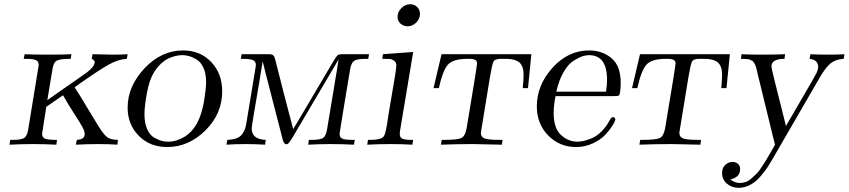

<svg xmlns="http://www.w3.org/2000/svg" viewBox="-20 -688 4036 913"><path d="M24.9 0 28.8 -22.9Q28.8 -22.9 41 -22.9Q83 -22.9 95.9 -32.5Q108.9 -42 113.8 -70.8Q163.6 -372.6 164.1 -377.9Q164.1 -396 151.1 -402.1Q138.2 -408.2 103 -408.2H92.8L97.2 -430.2Q135.3 -428.2 211.9 -428.2Q283.7 -428.2 319.8 -430.2L315.9 -408.2Q266.1 -408.2 250.5 -400.1Q234.9 -392.1 230 -361.8L205.1 -211.9Q226.1 -227.1 277.1 -262.5Q328.1 -297.9 359.6 -319.8Q391.1 -341.8 394 -344.2Q430.2 -372.1 430.2 -393.1Q429.2 -402.8 416 -408.2L419.9 -430.2Q481.9 -428.2 514.2 -428.2Q563 -428.2 586.9 -430.2L583 -408.2Q542 -406.2 496.6 -380.6Q451.2 -355 359.9 -291Q343.8 -278.8 335 -272.9Q350.1 -251 403.6 -161.4Q457 -71.8 470.2 -56.2Q484.4 -37.1 498.3 -30.5Q512.2 -23.9 541 -22.9L538.1 0Q494.1 -2.9 448.2 -2.9Q395 -2.9 340.8 0L345.2 -22.9Q383.3 -24.9 382.8 -50.8Q382.8 -64 371.3 -85Q359.9 -106 330.3 -151.4Q300.8 -196.8 279.8 -234.9L200.2 -180.2Q180.2 -53.2 180.2 -51.8Q180.2 -34.7 194.1 -28.8Q208 -22.9 245.1 -22.9H251L248 0Q191.9 -2.9 138.2 -2.9Q82 -2.9 24.9 0Z M586.9 -175.8Q586.9 -277.8 667 -363Q747.1 -448.2 851.1 -448.2Q932.1 -448.2 984.4 -393.1Q1036.6 -337.9 1036.6 -253.9Q1036.6 -147 956.8 -67.9Q877 11.2 774.9 11.2Q691.9 11.2 639.4 -42.7Q586.9 -96.7 586.9 -175.8ZM667 -144Q667 -102.1 679.9 -73.5Q692.9 -44.9 713.4 -33.4Q733.9 -22 748.8 -18.1Q763.7 -14.2 778.8 -14.2Q818.8 -14.2 856.4 -37.1Q894 -60.1 917 -102.1Q939.9 -145 950 -206.1Q960 -267.1 960 -298.8Q960 -337.9 947.5 -365.5Q935.1 -393.1 915 -405Q895 -417 878.4 -421.4Q861.8 -425.8 846.7 -425.8Q836.9 -425.8 824.5 -423.8Q812 -421.9 791.5 -414.6Q771 -407.2 749.5 -388.7Q728 -370.1 710.9 -341.8Q689.9 -307.6 678.5 -244.9Q667 -182.1 667 -144Z M1056.6 0 1061 -22.9Q1087.9 -23.9 1106 -31Q1124 -38.1 1133.1 -52Q1142.1 -65.9 1146 -77.9Q1149.9 -89.8 1152.8 -109.9L1193.8 -357.9Q1196.8 -376 1196.8 -377.9Q1196.8 -396 1183.3 -402.1Q1169.9 -408.2 1134.8 -408.2H1125L1128.9 -430.2H1260.7Q1272.9 -430.2 1278.3 -425.5Q1283.7 -420.9 1284.7 -417.5Q1285.6 -414.1 1290 -399.9Q1312 -314 1329.3 -245.4Q1346.7 -176.8 1354.2 -149.9Q1361.8 -123 1366.5 -104Q1371.1 -85 1374 -74.2L1397 -111.8L1564.9 -396Q1579.1 -419.9 1585 -425Q1590.8 -430.2 1607.9 -430.2H1734.9L1731 -408.2H1718.8Q1676.8 -408.2 1663.3 -398.2Q1649.9 -388.2 1645 -358.9Q1595.2 -60.1 1594.7 -51.8Q1594.7 -34.7 1607.2 -28.8Q1619.6 -22.9 1655.8 -22.9H1667L1663.1 0Q1606.9 -2.9 1550.8 -2.9H1547.9Q1503.9 -2.9 1445.8 0L1448.7 -22.9H1461.9Q1505.9 -22.9 1518.3 -33.4Q1530.8 -43.9 1535.6 -75.2L1584 -366.2L1589.8 -404.8L1377.9 -45.9Q1376 -42 1371.8 -35.4Q1367.7 -28.8 1365.7 -25.9Q1363.8 -22.9 1360.8 -18.6Q1357.9 -14.2 1356 -11.5Q1354 -8.8 1351.3 -6.3Q1348.6 -3.9 1346.7 -2.9Q1344.7 -2 1341.8 -2Q1329.6 -2 1323.7 -26.9L1239.7 -353Q1237.8 -359.9 1234.4 -374.5Q1231 -389.2 1229 -396Q1225.1 -368.2 1211.9 -291Q1198.7 -213.9 1187.7 -149.4Q1176.8 -85 1176.8 -77.1Q1176.8 -25.4 1243.7 -22.9L1240.7 0Q1194.8 -2.9 1147.9 -2.9Q1101.6 -2.9 1056.6 0Z M1726.1 0 1730 -22.9Q1730 -22.9 1741.7 -22.9Q1790.5 -22.9 1803.7 -38.1Q1803.7 -38.1 1804.7 -39.1Q1811.5 -46.9 1819.8 -92.8Q1821.8 -106.9 1828.6 -150.9Q1843.8 -237.8 1855 -306.2Q1864.7 -364.3 1864.7 -376Q1864.7 -392.1 1853.3 -399.7Q1841.8 -407.2 1832.3 -407.7Q1822.8 -408.2 1797.9 -408.2L1800.8 -430.2L1944.8 -440.9L1883.8 -75.2Q1880.9 -60.1 1880.9 -50.8Q1880.9 -34.7 1892.8 -28.8Q1904.8 -22.9 1935.1 -22.9H1944.8L1940.9 0Q1890.1 -2.9 1837.9 -2.9Q1782.2 -2.9 1726.1 0ZM1870.6 -607.9Q1870.6 -631.8 1889.2 -649.9Q1907.7 -668 1930.7 -668Q1949.7 -668 1963.4 -655Q1977.1 -642.1 1977.1 -622.1Q1977.1 -598.1 1959 -580.6Q1940.9 -563 1918 -563Q1898.9 -563 1884.8 -575.4Q1870.6 -587.9 1870.6 -607.9Z M2041.5 -269 2079.6 -430.2H2506.8L2490.7 -269H2465.8Q2469.7 -309.1 2469.7 -330.1Q2469.7 -347.2 2467.8 -357.7Q2465.8 -368.2 2458.3 -381.1Q2450.7 -394 2432.1 -401.1Q2413.6 -408.2 2384.8 -408.2H2360.8Q2333 -408.2 2326.4 -394.5Q2319.8 -380.9 2309.6 -319.8Q2266.6 -60.1 2266.6 -57.1Q2266.6 -36.1 2285.2 -29.5Q2303.7 -22.9 2354.5 -22.9H2369.6L2366.7 0Q2243.7 -2.9 2228.5 -2.9Q2153.3 -2.9 2076.7 0L2080.6 -22.9H2089.8Q2154.8 -22.9 2173.3 -31.5Q2191.9 -40 2198.7 -77.1Q2248.5 -374 2248.5 -386.2Q2248.5 -394 2245.6 -397.9Q2238.8 -407.7 2214.8 -408.2H2202.6Q2134.8 -408.2 2110.1 -380.6Q2085.4 -353 2066.9 -269Z M2532.7 -182.1Q2532.7 -283.2 2607.2 -365.7Q2681.6 -448.2 2780.8 -448.2Q2843.8 -448.2 2887.7 -411.6Q2931.6 -375 2931.6 -293.9Q2931.6 -272 2928.7 -250Q2926.8 -235.8 2922.1 -233.4Q2917.5 -231 2899.9 -231H2621.6Q2612.8 -186 2612.8 -150.9Q2612.8 -77.6 2647.7 -45.9Q2682.6 -14.2 2725.6 -14.2Q2738.8 -14.2 2754.6 -17.6Q2770.5 -21 2793.7 -30.5Q2816.9 -40 2839.8 -62.5Q2862.8 -85 2879.9 -117.2Q2886.7 -131.3 2894.5 -130.9Q2905.8 -130.9 2905.8 -120.1Q2905.8 -112.3 2893.3 -92Q2880.9 -71.8 2859.4 -48.3Q2837.9 -24.9 2800.3 -6.8Q2762.7 11.2 2719.7 11.2Q2640.6 11.2 2586.7 -43.9Q2532.7 -99.1 2532.7 -182.1ZM2625.5 -252H2861.8Q2866.7 -286.1 2866.7 -308.1Q2866.7 -426.3 2779.8 -425.8Q2766.6 -425.8 2749.8 -420.4Q2732.9 -415 2707.8 -399.4Q2682.6 -383.8 2660.2 -345.5Q2637.7 -307.1 2625.5 -252Z M2985.4 -269 3023.4 -430.2H3450.7L3434.6 -269H3409.7Q3413.6 -309.1 3413.6 -330.1Q3413.6 -347.2 3411.6 -357.7Q3409.7 -368.2 3402.1 -381.1Q3394.5 -394 3376 -401.1Q3357.4 -408.2 3328.6 -408.2H3304.7Q3276.9 -408.2 3270.3 -394.5Q3263.7 -380.9 3253.4 -319.8Q3210.4 -60.1 3210.4 -57.1Q3210.4 -36.1 3229 -29.5Q3247.6 -22.9 3298.3 -22.9H3313.5L3310.5 0Q3187.5 -2.9 3172.4 -2.9Q3097.2 -2.9 3020.5 0L3024.4 -22.9H3033.7Q3098.6 -22.9 3117.2 -31.5Q3135.7 -40 3142.6 -77.1Q3192.4 -374 3192.4 -386.2Q3192.4 -394 3189.5 -397.9Q3182.6 -407.7 3158.7 -408.2H3146.5Q3078.6 -408.2 3054 -380.6Q3029.3 -353 3010.7 -269Z M3413.6 134.8Q3413.6 109.9 3429 95.9Q3444.3 82 3463.4 82Q3478.5 82 3489 91.1Q3499.5 100.1 3499.5 116.2Q3499.5 155.3 3452.6 165Q3474.6 182.1 3496.6 182.1Q3511.7 182.1 3525.6 177.5Q3539.6 172.9 3554 159.9Q3568.4 147 3577.9 137.9Q3587.4 128.9 3602.1 106Q3616.7 83 3622.6 74Q3628.4 64.9 3645 35.9Q3661.6 6.8 3665.5 0Q3661.6 -13.2 3652.3 -51.8L3592.3 -297.9Q3589.4 -307.6 3585.4 -324.7Q3581.5 -341.8 3580.1 -348.4Q3578.6 -355 3575.7 -366Q3572.8 -377 3570.6 -380.4Q3568.4 -383.8 3564.9 -390.4Q3561.5 -397 3557.6 -398.4Q3553.7 -399.9 3549.1 -402.8Q3544.4 -405.8 3537.6 -406.5Q3530.8 -407.2 3522.7 -407.7Q3514.6 -408.2 3503.4 -408.2L3506.3 -430.2Q3538.6 -428.2 3602.5 -428.2Q3676.8 -428.2 3713.4 -430.2L3710.4 -408.2Q3648.4 -408.2 3648.4 -372.1Q3648.4 -364.3 3666 -293.7Q3683.6 -223.1 3700.7 -155.8L3717.3 -88.9Q3753.4 -150.9 3801.8 -233.9Q3853.5 -322.8 3862.1 -339.8Q3870.6 -356.9 3870.6 -370.1Q3870.6 -403.3 3829.6 -408.2L3833.5 -430.2Q3862.3 -428.2 3921.4 -428.2Q3971.2 -428.2 3995.6 -430.2L3991.7 -408.2Q3953.6 -406.2 3929.7 -386.7Q3905.8 -367.2 3878.4 -319.8L3654.3 66.9Q3641.1 89.8 3631.3 105Q3621.6 120.1 3599.1 147.5Q3576.7 174.8 3549.6 189.9Q3522.5 205.1 3492.7 205.1Q3459.5 205.1 3436.5 185.3Q3413.6 165.5 3413.6 134.8Z"/></svg>

Font: CMU Serif Extra
Style: RomanSlanted
Weight: 500
Italic angle: -9.46001°
Version: Version 0.7.0